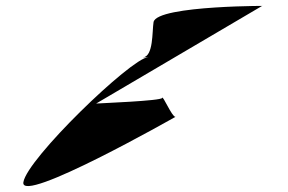

<svg xmlns="http://www.w3.org/2000/svg" viewBox="-20 -684 972 649"><path d="M59 -68C47 10 573 -289 573 -289C561 -289 530 -364 528 -353C526 -343 315 -335 305 -334L866 -664C922 -664 508 -668 499 -609C494 -578 499 -493 463 -490L481 -491C422 -486 71 -147 59 -68ZM460 -490H463Z"/></svg>

Font: Ampere
Style: SuExtIta
Weight: 400
Version: Version 1